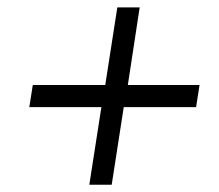

<svg xmlns="http://www.w3.org/2000/svg" viewBox="-20 -608 590 517"><path d="M278.6 -379.1 260.9 -363.1 295.9 -588H356.1L321.8 -363.1L308.4 -379.1H517.3L508 -319.6H297.7L315.7 -335.6L280.8 -110.6H220.5L255.5 -335.6L268.2 -319.6H58.9L68.3 -379.1Z"/></svg>

Font: Bitter Thin
Style: Italic
Weight: 100
Italic angle: -9°
Designer: Sol Matas, and Bitter project Authors
Foundry: Sol Matas
Version: Version 2.002